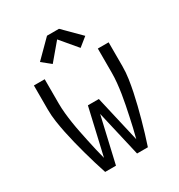

<svg xmlns="http://www.w3.org/2000/svg" viewBox="-222 -1127 1193 1277"><g transform="rotate(-30 375.0 -489.0)"><path d="M211 0Q196 -45 182.5 -90Q169 -135 156.5 -180.5Q144 -226 132.5 -272Q121 -318 111.5 -364Q102 -410 95 -457Q88 -504 88 -551V-735H171V-551Q171 -512 175 -472.5Q179 -433 185 -394Q191 -355 199 -316Q207 -277 215 -238.5Q223 -200 232 -161.5Q241 -123 251 -85L333 -441H417L499 -85Q509 -123 518 -161.5Q527 -200 535 -238.5Q543 -277 551 -316Q559 -355 565 -394Q571 -433 575 -472.5Q579 -512 579 -551V-735H662V-551Q662 -504 655 -457Q648 -410 638.5 -364Q629 -318 617.5 -272Q606 -226 593.5 -180.5Q581 -135 567.5 -90Q554 -45 539 0H456L375 -351L294 0ZM482 -796 375 -923 268 -796 201 -850 329 -978H421L549 -850Z"/></g></svg>

Font: Zed Sans Extended
Style: Regular
Weight: 400
Width: 7
Designer: Belleve Invis
Foundry: Belleve Invis
Version: Version 1.0.0; ttfautohint (v1.8.4)